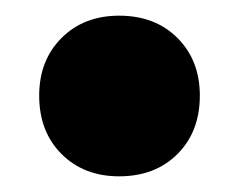

<svg xmlns="http://www.w3.org/2000/svg" viewBox="-20 -217 305 245"><path d="M235 -95Q235 -49 206.5 -20.5Q178 8 132 8Q87 8 58.5 -20.5Q30 -49 30 -95Q30 -140 58.5 -168.5Q87 -197 132 -197Q178 -197 206.5 -168.5Q235 -140 235 -95Z"/></svg>

Font: Gontserrat Black
Style: Regular
Weight: 900
Designer: Julieta Ulanovsky
Foundry: Julieta Ulanovsky
Version: Version 6.001